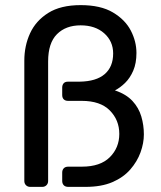

<svg xmlns="http://www.w3.org/2000/svg" viewBox="-20 -730 629 750"><path d="M98 0Q88 0 81.5 -6.5Q75 -13 75 -23V-493Q75 -551 97.5 -600Q120 -649 168.5 -679.5Q217 -710 295 -710Q373 -710 421 -681.5Q469 -653 491 -610.5Q513 -568 513 -523Q513 -483 500.5 -454Q488 -425 468.5 -406Q449 -387 429 -377Q473 -362 497.5 -335.5Q522 -309 532 -275Q542 -241 542 -205Q542 -171 529 -135Q516 -99 489 -68Q462 -37 419 -18.5Q376 0 314 0H247Q235 0 229 -6.5Q223 -13 223 -23V-56Q223 -66 229 -72.5Q235 -79 247 -79H300Q372 -79 409 -116Q446 -153 446 -207Q446 -261 409 -298.5Q372 -336 299 -336H246Q235 -336 229 -342Q223 -348 223 -359V-388Q223 -398 228.5 -404.5Q234 -411 246 -411H291Q356 -412 389 -440.5Q422 -469 422 -521Q422 -569 387 -600Q352 -631 295 -631Q237 -631 202.5 -596.5Q168 -562 168 -490V-23Q168 -13 161.5 -6.5Q155 0 145 0Z"/></svg>

Font: Rubik Light
Style: Regular
Weight: 400
Version: Version 2.101